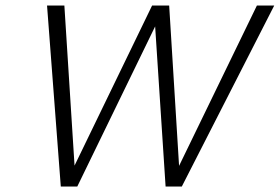

<svg xmlns="http://www.w3.org/2000/svg" viewBox="-20 -678 1017 698"><path d="M914 -658H977L641 0H582L544 -582L261 0H201L151 -658H214L251 -76L533 -658H595L631 -75Z"/></svg>

Font: EauTestInfant Semilight
Style: Italic
Weight: 300
Italic angle: -12°
Designer: Christian Thalmann (Catharsis Fonts)
Version: Version 0.001;PS 000.001;hotconv 1.0.88;makeotf.lib2.5.64775